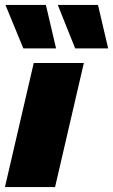

<svg xmlns="http://www.w3.org/2000/svg" viewBox="-30 -754 456 774"><path d="M155 -734 196 -559H64L-8 -734ZM365 -734 406 -559H273L203 -734ZM308 -500 192 0H-10L106 -500Z"/></svg>

Font: Elaine Sans ExtraBold
Style: Italic
Weight: 800
Italic angle: -13°
Designer: Wei Huang
Foundry: Wei Huang
Version: Version 2.001;December 24, 2019;FontCreator 12.0.0.2547 64-b